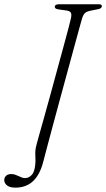

<svg xmlns="http://www.w3.org/2000/svg" viewBox="-84 -720 500 904"><path d="M302 -632Q299.5 -623.5 289.5 -587.2Q279.5 -551 264.8 -496.8Q250 -442.5 232.5 -378.2Q215 -314 197.2 -248.5Q179.5 -183 163.8 -124.8Q148 -66.5 136.8 -23.8Q125.5 19 121 36.5Q110 81.5 91.2 109.5Q72.5 137.5 46.8 150.5Q21 163.5 -10.5 163.5Q-38 163.5 -51 153Q-64 142.5 -64 128Q-64 116 -55.5 107.8Q-47 99.5 -31 99.5Q-22 99.5 -13.5 102.2Q-5 105 2.8 108.8Q10.5 112.5 18.2 115.5Q26 118.5 34 118.5Q52.5 118.5 66.8 102Q81 85.5 83 41.5Q83 34.5 82.8 27Q82.5 19.5 82.2 11.8Q82 4 82.2 -4.5Q82.5 -13 84 -22Q85.5 -31 88.5 -41Q90 -47.5 99.2 -80.2Q108.5 -113 122.5 -163Q136.5 -213 152.8 -272.2Q169 -331.5 185.2 -391Q201.5 -450.5 215.5 -502.2Q229.5 -554 238.8 -589Q248 -624 250 -633.5Q254 -652.5 249.5 -660.2Q245 -668 229.5 -670.5L189.5 -676Q181.5 -677.5 177.5 -680.5Q173.5 -683.5 174 -688.5Q174 -694 179 -697Q184 -700 195 -700H380.5Q389 -700 392.2 -697.8Q395.5 -695.5 395.5 -690.5Q395 -685 390.8 -681.8Q386.5 -678.5 379 -677L339 -669Q328.5 -666.5 321.8 -662.8Q315 -659 310.5 -651.8Q306 -644.5 302 -632Z"/></svg>

Font: Fraunces 72pt Soft Wonky ExtraLight
Style: Italic
Weight: 250
Italic angle: -16°
Version: Version 1.000;[b76b70a41]